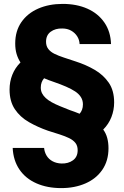

<svg xmlns="http://www.w3.org/2000/svg" viewBox="-20 -732 634 984"><path d="M294 232Q222 232 166.5 207.5Q111 183 79.5 136.5Q48 90 45 26H206Q208 48 219 66Q230 84 249.5 94.5Q269 105 295 106Q330 107 354 89.5Q378 72 378 38Q378 15 366.5 0.5Q355 -14 334.5 -24Q314 -34 286 -43Q258 -52 226 -62Q174 -80 128.5 -106Q83 -132 56 -172.5Q29 -213 29 -273Q29 -313 43 -348.5Q57 -384 85 -412Q72 -432 65 -455.5Q58 -479 58 -509Q58 -573 89.5 -618.5Q121 -664 176 -688Q231 -712 301 -712Q373 -712 428 -687.5Q483 -663 515 -616.5Q547 -570 549 -506H388Q387 -528 375.5 -546Q364 -564 344.5 -575Q325 -586 299 -586Q264 -587 240 -569.5Q216 -552 216 -518Q216 -496 227.5 -481Q239 -466 259.5 -456Q280 -446 307.5 -437Q335 -428 368 -417Q421 -400 465.5 -374Q510 -348 537.5 -308Q565 -268 565 -207Q565 -168 551 -132Q537 -96 509 -68Q523 -49 529.5 -25Q536 -1 536 28Q536 92 504.5 138Q473 184 418 208Q363 232 294 232ZM388 -149Q396 -158 400.5 -170Q405 -182 405 -197Q405 -218 394.5 -234.5Q384 -251 365 -263.5Q346 -276 318.5 -288Q291 -300 256 -312Q240 -317 228 -322Q216 -327 206 -331Q198 -322 193.5 -310Q189 -298 189 -283Q189 -267 195.5 -254Q202 -241 214.5 -229.5Q227 -218 245 -208Q263 -198 286 -188.5Q309 -179 337 -168Q350 -164 362.5 -159Q375 -154 388 -149Z"/></svg>

Font: DM Sans 36pt Black
Style: Regular
Weight: 900
Designer: Colophon Foundry, Jonny Pinhorn
Foundry: Colophon Foundry
Version: Version 4.004;gftools[0.9.30]